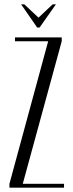

<svg xmlns="http://www.w3.org/2000/svg" viewBox="-20 -873 341 893"><path d="M78.1 -853H92.8L159.2 -791L225.1 -853H240.2L164.1 -745.1H152.8ZM204.1 -681.2H49.8V-699.2H267.1V-681.2L85.9 -18.1H277.8V0H23.9V-18.1Z"/></svg>

Font: Moniqa Narrow Heading
Style: Regular
Weight: 400
Width: 4
Designer: Rajesh Rajput
Foundry: Rajesh Rajput
Version: Version 1.000